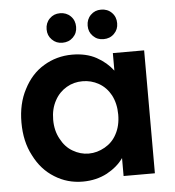

<svg xmlns="http://www.w3.org/2000/svg" viewBox="-54 -803 785 862"><g transform="rotate(-5 339.0 -372.0)"><path d="M33 -279C33 -279 33 -279 33 -279C33 -222 44 -172 67 -129C89 -85 119 -51 158 -27C196 -3 238 9 285 9C285 9 285 9 285 9C326 9 363 0 395 -17C426 -34 451 -55 469 -81C469 -81 469 0 469 0C469 0 610 0 610 0C610 0 610 -554 610 -554C610 -554 469 -554 469 -554C469 -554 469 -475 469 -475C469 -475 469 -475 469 -475C450 -500 426 -521 395 -538C364 -555 327 -563 286 -563C286 -563 286 -563 286 -563C239 -563 196 -551 158 -528C119 -505 89 -471 67 -428C44 -385 33 -335 33 -279ZM469 -277C469 -277 469 -277 469 -277C469 -243 462 -214 449 -190C436 -165 418 -147 395 -134C372 -121 348 -114 322 -114C322 -114 322 -114 322 -114C297 -114 273 -121 251 -134C228 -147 210 -167 197 -192C183 -217 176 -246 176 -279C176 -279 176 -279 176 -279C176 -312 183 -341 197 -366C210 -390 228 -408 250 -421C272 -434 296 -440 322 -440C322 -440 322 -440 322 -440C348 -440 372 -434 395 -421C418 -408 436 -389 449 -365C462 -340 469 -311 469 -277ZM248 -620C248 -620 248 -620 248 -620C267 -620 283 -626 296 -639C309 -652 315 -667 315 -686C315 -686 315 -686 315 -686C315 -705 309 -721 296 -734C283 -747 267 -753 248 -753C248 -753 248 -753 248 -753C229 -753 214 -747 201 -734C188 -721 182 -705 182 -686C182 -686 182 -686 182 -686C182 -667 188 -652 201 -639C214 -626 229 -620 248 -620ZM433 -620C433 -620 433 -620 433 -620C452 -620 468 -626 481 -639C494 -652 500 -667 500 -686C500 -686 500 -686 500 -686C500 -705 494 -721 481 -734C468 -747 452 -753 433 -753C433 -753 433 -753 433 -753C414 -753 399 -747 386 -734C373 -721 367 -705 367 -686C367 -686 367 -686 367 -686C367 -667 373 -652 386 -639C399 -626 414 -620 433 -620Z"/></g></svg>

Font: Girnar Poppins
Style: SemiBold
Weight: 500
Designer: Ninad Kale (Devanagari), Jonny Pinhorn (Latin)
Foundry: Indian Type Foundry
Version: ""